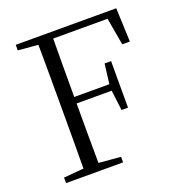

<svg xmlns="http://www.w3.org/2000/svg" viewBox="-131 -836 887 946"><g transform="rotate(-20 312.5 -362.5)"><path d="M549 -548H589L582 -725H55V-696L160 -687C161 -590 161 -490 161 -390V-335C161 -235 161 -136 160 -38L55 -29V0H354V-29L239 -39C238 -135 238 -234 238 -351H422L435 -245H469V-489H435L422 -385H238C238 -494 238 -595 239 -691H524Z"/></g></svg>

Font: Noto Serif JP Light
Style: Regular
Weight: 300
Designer: Ryoko NISHIZUKA 西塚涼子 (kana & ideographs); Frank Grießhammer (Latin, Greek & Cyrillic); Wenlong ZHANG 张文龙 (bopomofo); San
Foundry: Adobe
Version: Version 2.001;hotconv 1.1.0;makeotfexe 2.6.0